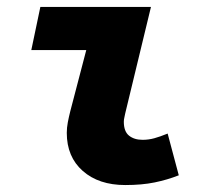

<svg xmlns="http://www.w3.org/2000/svg" viewBox="-20 -520 640 552"><path d="M340 12Q264 12 218 -28.5Q172 -69 172 -138Q172 -153 175 -168.5Q178 -184 182 -200L228 -376H70L96 -500H414L340 -194Q339 -188 337.5 -182Q336 -176 336 -170Q336 -142 351 -130Q366 -118 390 -118Q407 -118 423.5 -122.5Q440 -127 462 -136L494 -16Q461 -3 424.5 4.5Q388 12 340 12Z"/></svg>

Font: Source Code Pro ExtraLight Black
Style: Italic
Weight: 900
Italic angle: -11°
Monospace: yes
Version: Version 1.016;hotconv 1.0.116;makeotfexe 2.5.65601